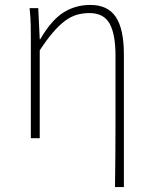

<svg xmlns="http://www.w3.org/2000/svg" viewBox="-20 -560 617 778"><path d="M446 198Q448 64 448 -68.5Q448 -201 448 -334Q448 -422 424 -464.5Q400 -507 343 -507Q315 -507 291 -500Q267 -493 243.5 -475.5Q220 -458 195 -429Q170 -400 141 -356V0H105V-396Q105 -428 104.5 -457.5Q104 -487 100 -527H135L141 -401H143Q188 -478 236.5 -509Q285 -540 346 -540Q417 -540 449.5 -491Q482 -442 482 -339V198H446Z"/></svg>

Font: SpoqaHanSans
Style: Thin
Weight: 250
Designer: [Spoqa Han Sans] Dong-huui Kim \uAE40 \uB3D9 \uD718   [Noto Sans] Ryoko NISHIZUKA \u897F \u585A \u6DBC \u5B50  (kana & i
Foundry: Spoqa (http://bi.spoqa.com)
Version: Version 1.004;PS 1.004;hotconv 1.0.82;makeotf.lib2.5.63406